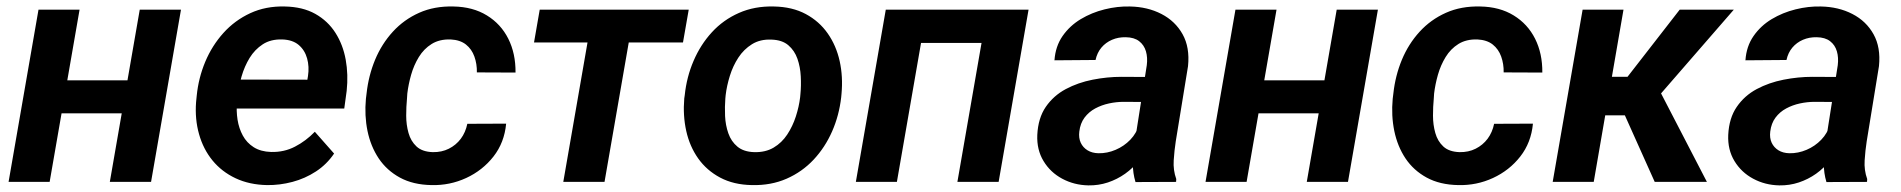

<svg xmlns="http://www.w3.org/2000/svg" viewBox="-20 -558 5832 589"><path d="M410.6 -311.5 392.6 -210.4H128.4L146.5 -311.5ZM224.1 -528.3 132.3 0H6.3L98.1 -528.3ZM535.2 -528.3 443.4 0H316.9L408.7 -528.3Z M799.3 9.8Q745.1 8.8 702.6 -11.2Q660.2 -31.2 631.8 -65.9Q603.5 -100.6 590.6 -146.5Q577.6 -192.4 581.5 -244.6L583.5 -264.6Q588.9 -318.8 609.6 -368.4Q630.4 -418 665.3 -456.8Q700.2 -495.6 747.8 -517.6Q795.4 -539.6 853.5 -538.1Q908.7 -537.1 947.3 -515.4Q985.8 -493.7 1009 -457.3Q1032.2 -420.9 1040.5 -375Q1048.8 -329.1 1043.5 -279.3L1036.1 -225.1H633.8L647.9 -314L922.9 -313.5L924.8 -324.7Q929.2 -353.5 922.1 -378.9Q915 -404.3 896.2 -420.2Q877.4 -436 845.7 -437Q810.5 -438 786.1 -422.1Q761.7 -406.2 745.8 -380.4Q730 -354.5 721.2 -324Q712.4 -293.5 709 -264.6L707 -245.1Q704.6 -217.8 708.7 -190.9Q712.9 -164.1 724.9 -142.1Q736.8 -120.1 758.3 -106.4Q779.8 -92.8 811.5 -91.8Q851.6 -90.8 885 -108.2Q918.5 -125.5 945.8 -153.8L1004.9 -86.9Q982.4 -53.7 949.2 -32Q916 -10.3 877.2 0Q838.4 10.3 799.3 9.8Z M1307.6 -91.3Q1335 -90.8 1356.9 -101.8Q1378.9 -112.8 1393.6 -132.3Q1408.2 -151.9 1413.6 -178.2L1532.7 -178.7Q1527.3 -120.6 1493.9 -77.9Q1460.4 -35.2 1410.2 -12Q1359.9 11.2 1303.7 9.8Q1247.1 8.8 1206.8 -13.2Q1166.5 -35.2 1141.8 -72Q1117.2 -108.9 1107.4 -156.2Q1097.7 -203.6 1102.5 -254.9L1104.5 -271Q1110.4 -325.7 1130.6 -374.5Q1150.9 -423.3 1185.1 -460.7Q1219.2 -498 1265.9 -518.8Q1312.5 -539.6 1371.1 -538.1Q1430.7 -537.1 1473.6 -510.7Q1516.6 -484.4 1539.3 -439.2Q1562 -394 1561.5 -335.4L1442.9 -335.9Q1443.4 -361.8 1435.3 -384.5Q1427.2 -407.2 1409.4 -421.4Q1391.6 -435.5 1362.3 -437Q1328.1 -438 1304.2 -423.1Q1280.3 -408.2 1264.9 -383.1Q1249.5 -357.9 1241.2 -328.6Q1232.9 -299.3 1229.5 -271L1228.5 -255.4Q1226.1 -231 1226.1 -203.1Q1226.1 -175.3 1233.2 -150.1Q1240.2 -125 1257.8 -108.6Q1275.4 -92.3 1307.6 -91.3Z M1926.3 -528.3 1834.5 0H1708L1799.8 -528.3ZM2092.8 -528.3 2075.2 -427.7H1618.2L1635.7 -528.3Z M2079.1 -255.9 2080.6 -266.1Q2086.4 -321.8 2107.7 -371.3Q2128.9 -420.9 2163.8 -459Q2198.7 -497.1 2246.8 -518.3Q2294.9 -539.6 2354 -538.1Q2410.6 -537.1 2451.9 -514.9Q2493.2 -492.7 2519.3 -455.3Q2545.4 -418 2555.9 -370.4Q2566.4 -322.8 2561.5 -270L2560.5 -259.3Q2554.2 -204.1 2532.7 -155Q2511.2 -106 2476.1 -68.4Q2440.9 -30.8 2393.1 -9.8Q2345.2 11.2 2286.6 9.8Q2230.5 8.8 2189.2 -13.2Q2147.9 -35.2 2121.8 -72Q2095.7 -108.9 2085.2 -156.2Q2074.7 -203.6 2079.1 -255.9ZM2206.1 -266.1 2205.1 -255.4Q2203.1 -230.5 2204.3 -202.1Q2205.6 -173.8 2214.4 -148.9Q2223.1 -124 2242.2 -108.2Q2261.2 -92.3 2293.5 -91.3Q2328.1 -90.3 2353.3 -105.2Q2378.4 -120.1 2395 -145.3Q2411.6 -170.4 2421.4 -200.7Q2431.2 -231 2434.6 -259.8L2435.5 -270Q2438 -294.9 2436.5 -323.7Q2435.1 -352.5 2426.3 -377.7Q2417.5 -402.8 2398.4 -419.2Q2379.4 -435.5 2346.7 -436.5Q2312 -438 2286.9 -422.4Q2261.7 -406.7 2245.1 -381.3Q2228.5 -356 2219 -325.4Q2209.5 -294.9 2206.1 -266.1Z M3040.5 -528.3 3022.9 -426.3H2771.5L2789.6 -528.3ZM2823.2 -528.3 2731.4 0H2605.5L2697.3 -528.3ZM3135.3 -528.3 3043.5 0H2917L3008.8 -528.3Z M3459.5 -112.3 3498 -357.9Q3501 -381.3 3495.4 -400.6Q3489.7 -419.9 3474.6 -431.6Q3459.5 -443.4 3433.6 -443.8Q3410.6 -444.3 3391.4 -436Q3372.1 -427.7 3358.9 -412.1Q3345.7 -396.5 3340.8 -374L3214.8 -373Q3217.8 -416 3239.7 -447.5Q3261.7 -479 3295.4 -499.3Q3329.1 -519.5 3368.7 -529.3Q3408.2 -539.1 3446.3 -538.1Q3500.5 -537.1 3543 -515.1Q3585.4 -493.2 3607.9 -452.9Q3630.4 -412.6 3624.5 -355L3586.9 -124.5Q3582.5 -96.2 3580.6 -66.2Q3578.6 -36.1 3588.4 -8.8L3587.9 0L3463.4 0.5Q3455.1 -26.9 3455.3 -55.7Q3455.6 -84.5 3459.5 -112.3ZM3512.7 -321.8 3500 -245.1 3427.2 -245.6Q3404.8 -245.6 3382.1 -240.7Q3359.4 -235.8 3339.8 -225.3Q3320.3 -214.8 3307.1 -197.3Q3293.9 -179.7 3291 -154.3Q3288.6 -134.8 3295.4 -120.1Q3302.2 -105.5 3316.2 -96.9Q3330.1 -88.4 3349.6 -87.9Q3376.5 -87.4 3402.3 -98.4Q3428.2 -109.4 3447.5 -129.4Q3466.8 -149.4 3474.1 -175.8L3503.9 -119.1Q3493.2 -90.3 3474.6 -66.4Q3456.1 -42.5 3431.6 -25.1Q3407.2 -7.8 3378.7 1.7Q3350.1 11.2 3318.8 10.7Q3274.9 9.8 3238.5 -9.8Q3202.1 -29.3 3181.2 -64Q3160.2 -98.6 3162.1 -144Q3164.6 -195.8 3188.2 -230.2Q3211.9 -264.6 3249.5 -284.7Q3287.1 -304.7 3331.8 -313.5Q3376.5 -322.3 3419.9 -322.3Z M4082.5 -311.5 4064.5 -210.4H3800.3L3818.4 -311.5ZM3896 -528.3 3804.2 0H3678.2L3770 -528.3ZM4207 -528.3 4115.2 0H3988.8L4080.6 -528.3Z M4457.5 -91.3Q4484.9 -90.8 4506.8 -101.8Q4528.8 -112.8 4543.5 -132.3Q4558.1 -151.9 4563.5 -178.2L4682.6 -178.7Q4677.2 -120.6 4643.8 -77.9Q4610.4 -35.2 4560.1 -12Q4509.8 11.2 4453.6 9.8Q4397 8.8 4356.7 -13.2Q4316.4 -35.2 4291.7 -72Q4267.1 -108.9 4257.3 -156.2Q4247.6 -203.6 4252.4 -254.9L4254.4 -271Q4260.3 -325.7 4280.5 -374.5Q4300.8 -423.3 4335 -460.7Q4369.1 -498 4415.8 -518.8Q4462.4 -539.6 4521 -538.1Q4580.6 -537.1 4623.5 -510.7Q4666.5 -484.4 4689.2 -439.2Q4711.9 -394 4711.4 -335.4L4592.8 -335.9Q4593.3 -361.8 4585.2 -384.5Q4577.1 -407.2 4559.3 -421.4Q4541.5 -435.5 4512.2 -437Q4478 -438 4454.1 -423.1Q4430.2 -408.2 4414.8 -383.1Q4399.4 -357.9 4391.1 -328.6Q4382.8 -299.3 4379.4 -271L4378.4 -255.4Q4376 -231 4376 -203.1Q4376 -175.3 4383.1 -150.1Q4390.1 -125 4407.7 -108.6Q4425.3 -92.3 4457.5 -91.3Z M4960.4 -528.3 4869.1 0H4743.2L4835 -528.3ZM5298.8 -528.3 5017.1 -204.1H4879.9L4884.3 -322.3H4972.7L5132.8 -528.3ZM5056.2 0 4952.6 -231 5063.5 -294.9 5216.3 0Z M5579.1 -112.3 5617.7 -357.9Q5620.6 -381.3 5615 -400.6Q5609.4 -419.9 5594.2 -431.6Q5579.1 -443.4 5553.2 -443.8Q5530.3 -444.3 5511 -436Q5491.7 -427.7 5478.5 -412.1Q5465.3 -396.5 5460.4 -374L5334.5 -373Q5337.4 -416 5359.4 -447.5Q5381.3 -479 5415 -499.3Q5448.7 -519.5 5488.3 -529.3Q5527.8 -539.1 5565.9 -538.1Q5620.1 -537.1 5662.6 -515.1Q5705.1 -493.2 5727.5 -452.9Q5750 -412.6 5744.1 -355L5706.5 -124.5Q5702.1 -96.2 5700.2 -66.2Q5698.2 -36.1 5708 -8.8L5707.5 0L5583 0.5Q5574.7 -26.9 5575 -55.7Q5575.2 -84.5 5579.1 -112.3ZM5632.3 -321.8 5619.6 -245.1 5546.9 -245.6Q5524.4 -245.6 5501.7 -240.7Q5479 -235.8 5459.5 -225.3Q5439.9 -214.8 5426.8 -197.3Q5413.6 -179.7 5410.6 -154.3Q5408.2 -134.8 5415 -120.1Q5421.9 -105.5 5435.8 -96.9Q5449.7 -88.4 5469.2 -87.9Q5496.1 -87.4 5522 -98.4Q5547.9 -109.4 5567.1 -129.4Q5586.4 -149.4 5593.8 -175.8L5623.5 -119.1Q5612.8 -90.3 5594.2 -66.4Q5575.7 -42.5 5551.3 -25.1Q5526.9 -7.8 5498.3 1.7Q5469.7 11.2 5438.5 10.7Q5394.5 9.8 5358.2 -9.8Q5321.8 -29.3 5300.8 -64Q5279.8 -98.6 5281.7 -144Q5284.2 -195.8 5307.9 -230.2Q5331.5 -264.6 5369.1 -284.7Q5406.7 -304.7 5451.4 -313.5Q5496.1 -322.3 5539.6 -322.3Z"/></svg>

Font: Roboto SemiBold
Style: Italic
Weight: 600
Designer: Christian Robertson
Foundry: Google
Version: Version 3.009; 2024